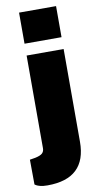

<svg xmlns="http://www.w3.org/2000/svg" viewBox="-147 -807 535 1022"><g transform="rotate(-10 121.0 -296.0)"><path d="M234 -594H34V-762H234ZM24 170Q0 170 -15 166Q-30 162 -36.5 158Q-43 154 -44 153L-45 19L-15 14Q13 8 23.5 -2Q34 -12 34 -29V-530H234V-29Q234 170 24 170Z"/></g></svg>

Font: Morrison Black
Style: Regular
Weight: 900
Designer: Pablo Impallari, Rodrigo Fuenzalida (Modified by Dan O. Williams)
Version: Version 0.03;June 6, 2019;FontCreator 11.5.0.2425 64-bit; tt